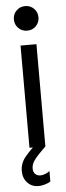

<svg xmlns="http://www.w3.org/2000/svg" viewBox="-62 -757 338 987"><g transform="rotate(-5 107.5 -264.0)"><path d="M66.4 0V-527.3H148.4V0ZM107.4 -600.6Q80.6 -600.6 62.3 -618.9Q43.9 -637.2 43.9 -664.1Q43.9 -690.9 62.3 -709.2Q80.6 -727.5 107.4 -727.5Q134.3 -727.5 152.6 -709.2Q170.9 -690.9 170.9 -664.1Q170.9 -637.2 152.6 -618.9Q134.3 -600.6 107.4 -600.6ZM95.7 200.2Q61.5 200.2 39.1 176.8Q16.6 153.3 16.6 116.2Q16.6 75.7 42.7 44.2Q68.8 12.7 107.4 -22.5L148.4 0Q129.9 19 112.5 36.4Q95.2 53.7 84.2 71.3Q73.2 88.9 73.2 108.4Q73.2 126 83.5 136.2Q93.8 146.5 110.4 146.5Q123.5 146.5 137.2 140.4Q150.9 134.3 158.2 127.9V181.6Q147.9 189.5 129.6 194.8Q111.3 200.2 95.7 200.2Z"/></g></svg>

Font: Reddit Sans Condensed
Style: Regular
Weight: 400
Designer: Stephen Hutchings
Foundry: Reddit
Version: Version 1.014